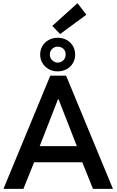

<svg xmlns="http://www.w3.org/2000/svg" viewBox="-20 -1201 741 1221"><path d="M299.8 -719.7H400.4L698.2 0H571.3L503.4 -168.9H196.8L128.9 0H2ZM235.4 -853.5Q235.4 -884.3 250 -908.7Q264.6 -933.1 290 -947Q315.4 -960.9 346.7 -960.9Q377.9 -960.9 403.6 -947Q429.2 -933.1 443.6 -908.7Q458 -884.3 458 -853.5Q458 -824.2 443.6 -799.6Q429.2 -774.9 403.8 -761Q378.4 -747.1 346.7 -747.1Q315.9 -747.1 290.5 -761Q265.1 -774.9 250.2 -799.6Q235.4 -824.2 235.4 -853.5ZM397.5 -854.5Q397.5 -876.5 383.3 -890.4Q369.1 -904.3 346.7 -904.3Q326.2 -904.3 311.5 -890.1Q296.9 -876 296.9 -853.5Q296.9 -833 311.8 -818.1Q326.7 -803.2 346.7 -802.7Q369.1 -803.2 383.3 -818.1Q397.5 -833 397.5 -854.5ZM312.5 -1036.1 472.7 -1180.7 529.3 -1107.4 362.3 -984.4ZM468.8 -271.5 352.5 -569.3H348.6L232.4 -271.5Z"/></svg>

Font: Reddit Sans Chocolate SemiBold
Style: Regular
Weight: 600
Designer: Stephen Hutchings
Foundry: Reddit
Version: Version 1.011